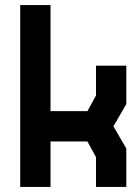

<svg xmlns="http://www.w3.org/2000/svg" viewBox="-20 -740 520 760"><path d="M60 -720H180V-300H326L360 -362V-480H480V-328L429 -240L480 -152V0H360V-118L326 -180H180V0H60Z"/></svg>

Font: SOV_raksil
Style: Book
Weight: 400
Version: Version 1.00